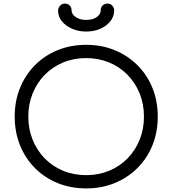

<svg xmlns="http://www.w3.org/2000/svg" viewBox="-20 -1041 961 1071"><path d="M461 10Q374 10 301 -20Q228 -50 174.5 -104Q121 -158 91.5 -231Q62 -304 62 -391Q62 -477 91.5 -550Q121 -623 174.5 -677Q228 -731 301 -761Q374 -791 461 -791Q547 -791 620 -761Q693 -731 747 -677Q801 -623 830.5 -550Q860 -477 860 -391Q860 -304 830.5 -231Q801 -158 747 -104Q693 -50 620 -20Q547 10 461 10ZM461 -64Q530 -64 589 -88.5Q648 -113 691.5 -157.5Q735 -202 759 -261.5Q783 -321 783 -391Q783 -460 759 -519.5Q735 -579 691.5 -623.5Q648 -668 589 -692.5Q530 -717 461 -717Q391 -717 332 -692.5Q273 -668 229.5 -623.5Q186 -579 162 -519.5Q138 -460 138 -391Q138 -321 162 -261.5Q186 -202 229.5 -157.5Q273 -113 332 -88.5Q391 -64 461 -64ZM460 -865Q418 -865 382.5 -880.5Q347 -896 325.5 -922Q304 -948 304 -981Q304 -997 315 -1009Q326 -1021 342 -1021Q357 -1021 368 -1011Q379 -1001 379 -985Q379 -962 402 -946Q425 -930 460 -930Q498 -930 520 -946Q542 -962 542 -985Q542 -1001 553 -1011Q564 -1021 580 -1021Q596 -1021 606.5 -1009.5Q617 -998 617 -982Q616 -947 594 -920.5Q572 -894 537 -879.5Q502 -865 460 -865Z"/></svg>

Font: Comfortaa
Style: Regular
Weight: 400
Designer: Johan Aakerlund
Foundry: Johan Aakerlund
Version: Version 3.104; ttfautohint (v1.8.1.43-b0c9)